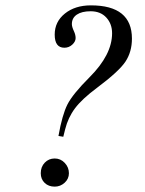

<svg xmlns="http://www.w3.org/2000/svg" viewBox="-20 -684 540 716"><path d="M216 -174 198 -177Q212 -256 231.5 -294.5Q251 -333 314 -396Q398 -480 398 -560Q398 -595 376.5 -618.5Q355 -642 318 -642Q285 -642 266.5 -629.5Q248 -617 248 -594Q248 -584 256 -567Q262 -554 262 -542Q262 -529 249.5 -517.5Q237 -506 220 -506Q184 -506 184 -555Q184 -603 222 -633.5Q260 -664 319 -664Q472 -664 472 -540Q472 -491 448 -454.5Q424 -418 341 -356Q286 -315 260 -280.5Q234 -246 223 -202ZM237 -38Q237 -17 221 -2.5Q205 12 184 12Q161 12 146.5 -2Q132 -16 132 -38Q132 -62 147 -77.5Q162 -93 184 -93Q206 -93 221.5 -76.5Q237 -60 237 -38Z"/></svg>

Font: STIX
Style: Italic
Weight: 400
Italic angle: -16.33°
Designer: MicroPress Inc., with final additions and corrections provided by Coen Hoffman, Elsevier (retired)
Version: Version 1.1.1